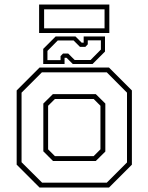

<svg xmlns="http://www.w3.org/2000/svg" viewBox="-20 -844 668 864"><path d="M158 0 55 -103V-437L158 -540H470.5L573.5 -437V-103L470.5 0ZM169.5 -22H460.5L551.5 -113V-427L460.5 -518.5H168.5L77 -427V-114ZM218.5 -119.5 175 -163V-378L218 -420.5H411L454 -378V-162L411 -119.5ZM227 -141.5H401.5L432 -172V-368L401.5 -398.5H227L196.5 -368V-172ZM174.5 -556V-624L230.5 -680H319.5L347.5 -652H356.5V-680H452.5V-612L396.5 -556H307.5L279.5 -584H270.5V-556ZM193.5 -573.5H252.5V-591.5L263.5 -603H287L316 -574H387.5L434 -621V-662.5H375V-644.5L364 -633H340L311 -662H240L193.5 -615ZM156 -695.5V-823.5H472V-695.5ZM178.5 -716.5H450.5V-802H178.5Z"/></svg>

Font: Tourney Thin ExtraLight
Style: Regular
Weight: 250
Version: Version 1.015